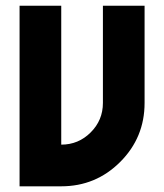

<svg xmlns="http://www.w3.org/2000/svg" viewBox="-20 -655 577 675"><path d="M195.3 0H48.8V-634.8H195.3V-146.5Q255.9 -146.5 298.8 -189.5Q341.8 -232.4 341.8 -293V-634.8H488.3V-293Q488.3 -171.4 402.6 -85.7Q316.9 0 195.3 0Z"/></svg>

Font: Audex
Style: Regular
Weight: 400
Designer: GGBotNet
Foundry: GGBotNet
Version: 1.00